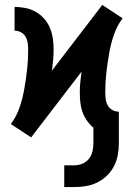

<svg xmlns="http://www.w3.org/2000/svg" viewBox="-20 -548 540 777"><path d="M240 209V121H281Q297 121 313 114.5Q329 108 339.5 95Q350 82 354 65.5Q358 49 358 32V-31Q343 -44 331.5 -60.5Q320 -77 313.5 -95.5Q307 -114 305 -134Q303 -154 303 -174Q303 -195 305 -216Q307 -237 310 -258L106 8L65 -19L24 -46Q47 -77 59.5 -114Q72 -151 78.5 -189Q85 -227 89.5 -265.5Q94 -304 94 -343Q94 -357 92.5 -371Q91 -385 84.5 -397.5Q78 -410 65.5 -417Q53 -424 39 -424V-520Q61 -520 83.5 -515.5Q106 -511 125 -500Q144 -489 159 -472Q174 -455 182.5 -434Q191 -413 194 -391Q197 -369 197 -346Q197 -325 195 -304Q193 -283 190 -262L394 -528L435 -501L476 -474Q453 -443 440.5 -406Q428 -369 421.5 -331Q415 -293 410.5 -254.5Q406 -216 406 -177Q406 -163 407.5 -149Q409 -135 415.5 -122.5Q422 -110 434.5 -103Q447 -96 461 -96V32Q461 56 456.5 80Q452 104 441 125Q430 146 412.5 163Q395 180 373.5 190.5Q352 201 328.5 205Q305 209 281 209Z"/></svg>

Font: Iosevka SS04
Style: Bold
Weight: 700
Monospace: yes
Designer: Belleve Invis
Foundry: Belleve Invis
Version: Version 19.0.0; ttfautohint (v1.8.4)